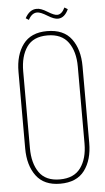

<svg xmlns="http://www.w3.org/2000/svg" viewBox="-57 -848 489 890"><g transform="rotate(-5 188.0 -403.5)"><path d="M277 -807 292 -798Q274 -759 244 -758Q226 -757 195.5 -776Q165 -795 149 -795Q124 -795 108 -764L94 -773Q115 -812 148 -812Q167 -813 197.5 -794Q228 -775 242 -776Q263 -777 277 -807ZM187 -705Q264 -705 300.5 -656Q337 -607 337 -528V-172Q337 -93 300.5 -44Q264 5 187 5Q112 5 75.5 -44Q39 -93 39 -172V-528Q39 -607 75.5 -656Q112 -705 187 -705ZM61 -529V-171Q61 -101 91 -58Q121 -15 187 -15Q253 -15 284 -58Q315 -101 315 -171V-529Q315 -599 284 -642Q253 -685 187 -685Q121 -685 91 -642Q61 -599 61 -529Z"/></g></svg>

Font: Bebas Neue Light
Style: Regular
Weight: 300
Designer: Ryoichi Tsunekawa
Foundry: Ryoichi Tsunekawa
Version: Version 001.003; ttfautohint (v1.5.65-e2d9)